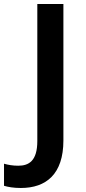

<svg xmlns="http://www.w3.org/2000/svg" viewBox="-95 -734 427 957"><path d="M9 203C135 203 221 134 221 -34V-714H91V-31C91 69 48 92 -4 92C-31 92 -54 88 -75 82V192C-55 198 -28 203 9 203Z"/></svg>

Font: Noto Sans Balinese SemiBold
Style: Regular
Weight: 600
Designer: Aditya Bayu, David Williams
Foundry: David Williams
Version: Version 2.005